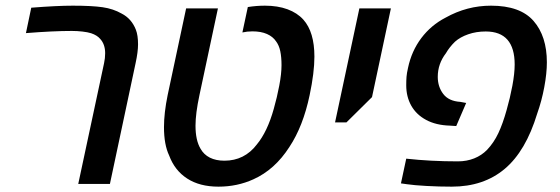

<svg xmlns="http://www.w3.org/2000/svg" viewBox="-20 -661 2014 690"><path d="M357.9 -469.7Q357.9 -502 339.8 -521.5Q329.1 -534.2 307.6 -541.5Q295.4 -545.4 276.4 -547.6Q257.3 -549.8 238.3 -549.8Q170.4 -549.8 73.2 -542L92.3 -633.3Q184.1 -640.6 241.7 -640.6Q310.5 -640.6 348.9 -635Q387.2 -629.4 417 -612.3Q452.6 -594.2 468.3 -554.2Q476.1 -534.2 476.1 -501.5Q476.1 -474.6 467.3 -434.1L375 0H261.2L354 -434.1Q357.9 -451.7 357.9 -469.7Z M587.9 -102.1Q569.3 -141.1 569.3 -204.1Q569.3 -254.9 582.5 -319.3L648.9 -630.9H763.2L696.8 -319.3Q682.6 -252.9 682.6 -209.5Q682.6 -156.7 700.7 -126.5Q712.4 -105.5 734.1 -94.5Q755.9 -83.5 786.6 -83.5Q822.3 -83.5 851.6 -98.1Q880.9 -112.8 902.8 -141.6Q940.9 -187.5 963.9 -270Q975.6 -311 983.6 -353.3Q991.7 -395.5 991.7 -426.8Q991.7 -455.6 987.3 -476.8Q982.9 -498 972.2 -512.2Q960.9 -529.3 939.5 -538.8Q918 -548.3 887.2 -548.3Q868.2 -548.3 851.1 -544.4L870.6 -635.7Q901.4 -640.6 932.1 -640.6Q978 -640.6 1013.2 -627.7Q1048.3 -614.7 1070.3 -590.3Q1109.9 -545.9 1109.9 -457.5Q1109.9 -400.4 1092.8 -319.3Q1069.3 -207 1020 -132.8Q967.8 -51.3 890.6 -16.6Q832.5 9.8 765.1 9.8Q697.8 9.8 652.8 -19.3Q607.9 -48.3 587.9 -102.1Z M1271.5 -630.9H1384.8L1316.9 -312L1225.1 -221.2H1184.1Z M1441.9 1 1420.9 -2 1439.9 -90.8Q1527.8 -81.1 1625.5 -81.1Q1657.2 -81.1 1684.1 -91.8Q1710.9 -102.5 1730.5 -122.6Q1754.9 -148.4 1771 -182.6Q1787.1 -216.8 1800.8 -266.1Q1813 -308.6 1821.3 -352.8Q1829.6 -397 1829.6 -429.2Q1829.6 -547.9 1725.6 -547.9Q1691.4 -547.9 1662.6 -537.8Q1633.8 -527.8 1615.2 -511.2Q1595.2 -491.7 1582.5 -469.7Q1553.2 -431.6 1553.2 -384.8Q1553.2 -349.1 1573 -323.2Q1592.8 -297.4 1634.3 -294.9L1655.3 -291L1619.6 -208L1597.2 -209.5Q1546.9 -210.9 1511.5 -230Q1476.1 -249 1458 -281.2Q1439.9 -313.5 1439.9 -354.5Q1439.9 -371.6 1440.9 -384.8Q1441.9 -397.9 1446.3 -417Q1459 -477.5 1494.1 -524.2Q1529.3 -570.8 1581.5 -597.7Q1658.2 -640.6 1744.6 -640.6Q1849.6 -640.6 1897.5 -585.7Q1945.3 -530.8 1945.3 -437Q1945.3 -397.5 1936 -347.9Q1926.8 -298.3 1910.6 -252.9Q1869.6 -117.7 1793.7 -54Q1717.8 9.8 1603.5 9.8Q1557.1 9.8 1512.9 7.3Q1468.8 4.9 1441.9 1Z"/></svg>

Font: Viking Open Sans Light
Style: Bold Italic
Weight: 600
Italic angle: -12°
Foundry: Ascender Corporation
Version: Version 2.000